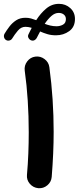

<svg xmlns="http://www.w3.org/2000/svg" viewBox="-57 -920 412 1004"><path d="M251.5 -899.9Q286.1 -899.9 310.5 -877.7Q335 -855.5 335 -820.8Q335 -778.8 304.9 -757.1Q274.9 -735.4 235.8 -735.4Q210.9 -735.4 190.7 -741.5Q170.4 -747.6 152.8 -755.4Q148.4 -747.6 144.3 -739.3Q140.1 -731 135.7 -722.7Q132.3 -714.8 124 -710.2Q115.7 -705.6 106 -709Q97.7 -711.9 92.3 -721.2Q86.9 -730.5 91.8 -740.2Q95.7 -748.5 100.1 -757.1Q104.5 -765.6 108.9 -774.4Q91.3 -779.8 76.2 -779.8Q53.2 -779.8 36.4 -759.8Q19.5 -739.7 6.8 -718.8Q2 -710.9 -7.8 -708.3Q-17.6 -705.6 -26.4 -711.4Q-33.7 -716.3 -35.9 -725.6Q-38.1 -734.9 -33.2 -743.7Q-22.5 -761.7 -7.8 -781Q6.8 -800.3 27.3 -813.7Q47.9 -827.1 76.2 -827.1Q91.3 -827.1 105 -823.5Q118.7 -819.8 132.3 -814.5Q155.3 -850.6 184.6 -875.2Q213.9 -899.9 251.5 -899.9ZM250 -852.5Q230 -852.5 211.7 -836.4Q193.4 -820.3 176.8 -795.4Q190.9 -790 206.3 -786.4Q221.7 -782.7 238.8 -782.7Q256.8 -782.7 272.2 -791Q287.6 -799.3 287.6 -820.3Q287.6 -835 276.9 -843.8Q266.1 -852.5 250 -852.5ZM72.3 -550.8Q68.8 -577.1 85.2 -598.9Q101.6 -620.6 127.9 -624Q154.3 -627.4 176 -611.1Q197.8 -594.7 201.2 -568.4Q212.4 -485.8 218 -400.9Q223.6 -315.9 223.6 -231Q223.6 -121.1 213.4 4.9Q211.4 31.2 190.7 48.8Q169.9 66.4 143.1 64Q116.7 61.5 99.1 41.3Q81.5 21 84 -5.9Q88.9 -61 91.1 -116.7Q93.3 -172.4 93.3 -228.5Q93.3 -312.5 88.1 -393.3Q83 -474.1 72.3 -550.8Z"/></svg>

Font: Mikhak-FD Bold
Style: Regular
Weight: 700
Designer: Amin Abedi
Version: Version 3.3